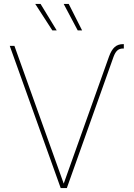

<svg xmlns="http://www.w3.org/2000/svg" viewBox="-20 -962 683 982"><path d="M537.6 -672.9Q549.8 -706.5 566.7 -721.4Q583.5 -736.3 609.4 -736.3H613.3V-713.9H609.4Q591.3 -713.9 580.1 -703.9Q568.8 -693.8 560.5 -670.9L321.8 0H290.5L29.8 -727.5H53.7L306.6 -21H305.2ZM377.4 -806.6 305.7 -941.9H331.5L399.9 -806.6ZM247.6 -806.6 160.2 -941.9H187.5L270 -806.6Z"/></svg>

Font: Inter 16pt Thin
Style: Regular
Weight: 250
Version: Version 4.001;git-66647c0bb